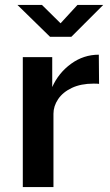

<svg xmlns="http://www.w3.org/2000/svg" viewBox="-20 -763 448 783"><path d="M73 -530V0H198V-299C198 -319.7 204.3 -339.5 217 -358.5C229.7 -377.5 248.3 -392.8 273 -404.5C297.7 -416.2 327.3 -422 362 -422C372 -422 379.3 -421.7 384 -421L383 -540C341.7 -540 304 -527.7 270 -503C236 -478.3 210.3 -446.7 193 -408V-530ZM401 -743H296L227 -668L151 -743H51L184 -613H271Z"/></svg>

Font: Morrison SemiBold
Style: Regular
Weight: 600
Designer: Pablo Impallari, Rodrigo Fuenzalida (Modified by Dan O. Williams)
Version: Version 0.030; ttfautohint (v1.8.1)